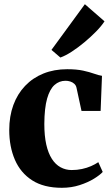

<svg xmlns="http://www.w3.org/2000/svg" viewBox="-20 -883 532 914"><path d="M274.5 11Q188.5 11 133.2 -24.5Q78 -60 51 -122.2Q24 -184.5 24 -264Q24 -329.5 43.5 -382.8Q63 -436 99.5 -474.2Q136 -512.5 186.8 -533Q237.5 -553.5 300 -553.5Q344.5 -553.5 375.5 -546.8Q406.5 -540 428 -532.2Q449.5 -524.5 465.5 -522L459 -355H368L344 -466Q341.5 -477 333.5 -484.2Q325.5 -491.5 314.5 -495Q303.5 -498.5 292 -498.5Q262 -498.5 239.5 -478.5Q217 -458.5 204.2 -413.5Q191.5 -368.5 191 -293Q191 -236.5 200.2 -195.2Q209.5 -154 226.8 -127Q244 -100 268.2 -86.8Q292.5 -73.5 321.5 -73.5Q347 -73.5 370.2 -78.5Q393.5 -83.5 413.5 -92.2Q433.5 -101 448 -111L469 -64.5Q456 -50 427.2 -32.2Q398.5 -14.5 359.2 -1.8Q320 11 274.5 11ZM267 -609.5 225 -645.5 384 -863 477.5 -781.5Q463 -759 437.5 -733Q412 -707 381.8 -681.8Q351.5 -656.5 321.8 -637.2Q292 -618 268.5 -609.5Z"/></svg>

Font: Merriweather 60pt ExtraBold
Style: Regular
Weight: 800
Version: Version 2.100